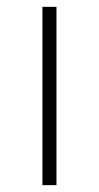

<svg xmlns="http://www.w3.org/2000/svg" viewBox="-20 -541 290 561"><path d="M104 0V-521H145V0Z"/></svg>

Font: Trueno UltraLight
Style: Regular
Weight: 250
Designer: Julieta Ulanovsky
Foundry: Julieta Ulanovsky
Version: Version 3.001b | FøM Fix